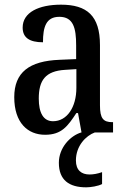

<svg xmlns="http://www.w3.org/2000/svg" viewBox="-20 -567 537 822"><path d="M173 10C244 10 270 -27 307 -83H314L329 0H328C281 14 232 65 232 130C232 204 276 235 349 235C368 235 400 230 417 221V170C397 177 380 180 363 180C329 180 305 162 305 120C305 57 348 14 386 0H464V-44H461C422 -44 408 -60 408 -116V-374C408 -500 352 -547 241 -547C146 -547 77 -514 77 -449C77 -406 106 -386 164 -386C164 -451 177 -495 234 -495C294 -495 306 -447 306 -373V-314L235 -311C105 -306 41 -257 41 -151C41 -41 99 10 173 10ZM207 -48C165 -48 146 -85 146 -145C146 -223 174 -263 259 -268L307 -271V-191C307 -108 267 -48 207 -48Z"/></svg>

Font: Noto Serif Myanmar Condensed Medium
Style: Regular
Weight: 500
Width: 3
Designer: Ben Mitchell and the Monotype Design Team
Foundry: Monotype Imaging Inc.
Version: Version 2.106